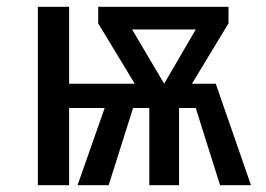

<svg xmlns="http://www.w3.org/2000/svg" viewBox="-20 -547 786 567"><path d="M617.2 -299.8 721.2 0H629.9L558.1 -228H508.8V0H420.9V-228H373L300.8 0H209L289.1 -228H184.1V0H91.8V-526.9H184.1V-299.8H377.9L270 -478V-526.9H654.8V-478L546.9 -299.8ZM370.1 -460 464.8 -299.8 558.1 -460Z"/></svg>

Font: FiraGO
Style: Regular
Weight: 400
Designer: bBox Type
Foundry: bBox Type GmbH
Version: Version 1.001;PS 001.001;hotconv 1.0.88;makeotf.lib2.5.64775